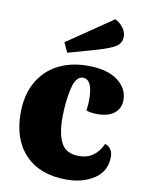

<svg xmlns="http://www.w3.org/2000/svg" viewBox="-88 -832 681 915"><g transform="rotate(10 252.5 -374.5)"><path d="M228 -264Q228 -186 251.5 -142.5Q275 -99 338 -99Q377 -99 405.5 -119.5Q434 -140 450 -177Q468 -173 478 -157.5Q488 -142 488 -122Q488 -52 432.5 -15Q377 22 298 22Q170 22 99 -51Q28 -124 28 -253Q28 -338 62 -400.5Q96 -463 158.5 -496.5Q221 -530 306 -530Q399 -530 449.5 -492.5Q500 -455 500 -399Q500 -359 471.5 -335Q443 -311 388 -311Q375 -311 358.5 -313Q342 -315 335 -320Q339 -352 339 -371Q339 -470 292 -470Q257 -470 242.5 -405.5Q228 -341 228 -264ZM449 -697Q449 -663 421 -646.5Q393 -630 338 -614L197 -574L175 -621L395 -771Q417 -761 433 -740Q449 -719 449 -697Z"/></g></svg>

Font: Sansita ExtraBold
Style: Regular
Weight: 800
Designer: Pablo Cosgaya
Foundry: Omnibus-Type
Version: Version 1.006